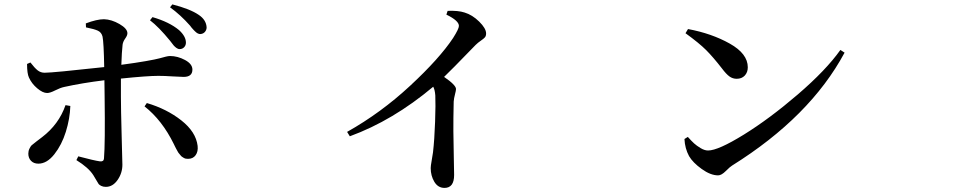

<svg xmlns="http://www.w3.org/2000/svg" viewBox="-20 -831 4540 897"><path d="M680.7 -736.3 692.4 -751Q770.5 -728.5 816.4 -690.4Q848.6 -661.1 848.6 -631.8Q848.6 -619.1 840.3 -610.4Q832 -601.6 819.3 -601.6Q811.5 -601.6 803.7 -607.4Q795.9 -613.3 791 -619.1Q786.1 -625 774.4 -640.6Q721.7 -705.1 680.7 -736.3ZM286.1 -339.8 308.6 -335.9Q306.6 -276.4 287.6 -215.3Q268.6 -154.3 233.9 -110.4Q199.2 -66.4 159.2 -66.4Q137.7 -66.4 125 -79.6Q112.3 -92.8 112.3 -113.3Q112.3 -126 117.7 -136.7Q123 -147.5 127.4 -151.9Q131.8 -156.2 149.9 -169.9Q168 -183.6 176.8 -190.4Q254.9 -250 286.1 -339.8ZM381.8 -703.1 380.9 -721.7Q432.6 -741.2 465.8 -741.2Q501 -740.2 538.1 -718.8Q575.2 -697.3 575.2 -675.8Q575.2 -665 564.9 -650.9Q554.7 -636.7 552.7 -622.1Q548.8 -587.9 546.9 -528.3Q613.3 -537.1 660.6 -545.4Q708 -553.7 725.6 -558.6Q743.2 -563.5 754.9 -566.4Q766.6 -569.3 774.4 -569.3Q809.6 -569.3 844.2 -550.8Q878.9 -532.2 878.9 -505.9Q878.9 -471.7 837.9 -471.7Q823.2 -471.7 785.6 -474.1Q748 -476.6 719.7 -476.6Q668 -476.6 544.9 -463.9V-377.9Q544.9 -325.2 548.3 -198.2Q551.8 -71.3 551.8 -61.5Q551.8 -22.5 529.3 9.8Q506.8 42 474.6 42Q461.9 42 453.1 37.6Q444.3 33.2 440.9 28.8Q437.5 24.4 429.7 10.3Q421.9 -3.9 416 -12.7Q393.6 -47.9 336.9 -83L345.7 -100.6Q418.9 -81.1 447.3 -77.1Q464.8 -75.2 465.8 -90.8Q471.7 -160.2 468.8 -378.9Q468.8 -425.8 467.8 -456.1Q364.3 -443.4 280.3 -424.8Q261.7 -420.9 237.8 -408.7Q213.9 -396.5 200.2 -396.5Q179.7 -396.5 153.8 -418.5Q127.9 -440.4 115.2 -468.8Q106.4 -487.3 106.4 -532.2L122.1 -539.1Q141.6 -513.7 155.8 -502.4Q169.9 -491.2 188.5 -491.2Q226.6 -491.2 466.8 -517.6Q464.8 -632.8 459 -660.2Q454.1 -679.7 437.5 -687.5Q420.9 -695.3 381.8 -703.1ZM655.3 -334 666 -349.6Q758.8 -322.3 827.1 -268.6Q895.5 -214.8 903.3 -149.4Q906.2 -123 894 -106Q881.8 -88.9 858.4 -88.9Q852.5 -88.9 847.7 -89.8Q842.8 -90.8 837.9 -93.8Q833 -96.7 829.6 -99.1Q826.2 -101.6 821.8 -107.4Q817.4 -113.3 814.9 -115.7Q812.5 -118.2 808.6 -126Q804.7 -133.8 803.2 -135.7Q801.8 -137.7 797.4 -147Q793 -156.2 792 -158.2Q737.3 -269.5 655.3 -334ZM774.4 -796.9 785.2 -810.5Q868.2 -789.1 908.2 -761.7Q943.4 -738.3 945.3 -703.1Q945.3 -691.4 937.5 -682.1Q929.7 -672.9 916 -671.9Q913.1 -671.9 910.6 -672.4Q908.2 -672.9 905.3 -674.3Q902.3 -675.8 900.4 -676.8Q898.4 -677.7 895.5 -680.7Q892.6 -683.6 890.6 -685.1Q888.7 -686.5 885.3 -690.4Q881.8 -694.3 879.9 -696.3Q877.9 -698.2 874 -703.1Q870.1 -708 868.2 -710.9Q823.2 -761.7 774.4 -796.9Z M2065.4 -762.7 2071.3 -780.3Q2121.1 -782.2 2150.4 -772.5Q2186.5 -761.7 2218.8 -730Q2251 -698.2 2251 -674.8Q2251 -663.1 2245.6 -656.7Q2240.2 -650.4 2226.6 -641.1Q2212.9 -631.8 2202.1 -621.1Q2082 -497.1 2054.7 -471.7Q2110.4 -433.6 2110.4 -415Q2110.4 -408.2 2105.5 -389.6Q2100.6 -371.1 2099.6 -356.4Q2097.7 -272.5 2098.1 -218.3Q2098.6 -164.1 2100.1 -96.2Q2101.6 -28.3 2101.6 -13.7Q2101.6 46.9 2056.6 46.9Q2026.4 46.9 2009.3 18.6Q1992.2 -9.8 1992.2 -45.9Q1992.2 -55.7 1996.6 -80.1Q2001 -104.5 2002.9 -119.1Q2009.8 -178.7 2012.7 -262.2Q2015.6 -345.7 2013.7 -384.8Q2011.7 -412.1 2003.9 -425.8Q1815.4 -267.6 1614.3 -194.3L1601.6 -214.8Q1759.8 -303.7 1896.5 -430.7Q2033.2 -557.6 2096.7 -653.3Q2124 -696.3 2124 -710Q2124 -734.4 2065.4 -762.7Z M3182.6 -675.8 3194.3 -695.3Q3304.7 -674.8 3389.2 -627.4Q3473.6 -580.1 3473.6 -516.6Q3473.6 -493.2 3459.5 -478Q3445.3 -462.9 3421.9 -462.9Q3403.3 -462.9 3388.2 -473.6Q3373 -484.4 3352.5 -511.7Q3311.5 -564.5 3278.8 -597.2Q3246.1 -629.9 3182.6 -675.8ZM3288.1 -127.9Q3335 -127.9 3455.1 -202.1Q3575.2 -276.4 3707 -389.6Q3838.9 -502.9 3906.2 -597.7L3925.8 -585Q3764.6 -285.2 3400.4 -57.6Q3391.6 -52.7 3371.1 -32.2Q3350.6 -11.7 3335 -11.7Q3299.8 -11.7 3258.3 -41.5Q3216.8 -71.3 3199.2 -101.6Q3179.7 -137.7 3177.7 -181.6L3193.4 -191.4Q3210.9 -171.9 3222.7 -161.1Q3234.4 -150.4 3252.9 -139.2Q3271.5 -127.9 3288.1 -127.9Z"/></svg>

Font: Bpmf Zihi Serif SemiBold
Style: SemiBold
Weight: 600
Foundry: But Ko
Version: Version 1.320